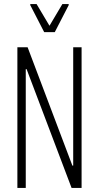

<svg xmlns="http://www.w3.org/2000/svg" viewBox="-20 -919 484 939"><path d="M65 0V-688H115L334 -109H338V-688H379V0H330L110 -581H106V0ZM196 -762 128 -894V-899H159L222 -793L285 -899H316V-894L248 -762Z"/></svg>

Font: Saira ExtraCondensed ExtraLight
Style: Regular
Weight: 250
Width: 2
Designer: Hector Gatti with collaboration of the Omnibus-Type team
Foundry: Omnibus-Type
Version: Version 1.101